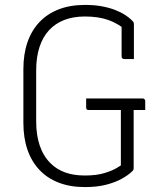

<svg xmlns="http://www.w3.org/2000/svg" viewBox="-20 -740 640 780"><path d="M330 -340H559Q563 -340 565 -338.5Q567 -337 568.5 -335Q570 -333 570 -329V-293H341Q338 -293 336 -293.5Q334 -294 332.5 -295.5Q331 -297 330.5 -299Q330 -301 330 -304Q330 -314 330 -322Q330 -330 330 -340ZM325 -720Q363 -720 393 -714.5Q423 -709 446.5 -700Q470 -691 488.5 -679Q507 -667 520 -653Q522 -651 523 -648Q524 -645 524 -643Q524 -620 524 -595.5Q524 -571 524 -547.5Q524 -524 524 -500Q514 -500 504.5 -500Q495 -500 485 -500Q480 -500 477 -503Q474 -506 474 -511Q474 -537 474 -562.5Q474 -588 474 -613.5Q474 -639 474 -664L497 -613Q460 -645 419.5 -659Q379 -673 325 -673Q278 -673 241.5 -659Q205 -645 179.5 -617.5Q154 -590 140.5 -549Q127 -508 127 -454V-246Q127 -191 141.5 -148.5Q156 -106 185 -77Q210 -52 244.5 -39.5Q279 -27 325 -27Q372 -27 404.5 -37Q437 -47 454 -57.5Q471 -68 471 -68Q471 -109 471 -151Q471 -193 471 -235.5Q471 -278 471 -318H527L523 -307Q523 -247 523 -182.5Q523 -118 523 -58Q523 -55 522.5 -52Q522 -49 518 -45Q502 -29 475 -14Q448 1 411 10.5Q374 20 325 20Q265 20 218.5 2Q172 -16 140 -50Q108 -84 91.5 -132Q75 -180 75 -241V-459Q75 -520 91.5 -568Q108 -616 140 -650Q172 -684 218.5 -702Q265 -720 325 -720Z"/></svg>

Font: Recursive Monospace Light
Style: Regular
Weight: 300
Version: Version 1.047